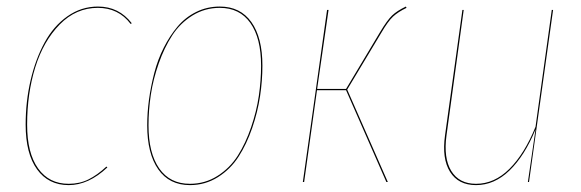

<svg xmlns="http://www.w3.org/2000/svg" viewBox="-20 -547 1747 577"><path d="M274.4 -527.3Q337.4 -527.3 376 -477.1L372.6 -475.1Q335.9 -523.4 273.9 -523.4Q208.5 -523.4 159.4 -473.4Q110.4 -423.3 85.9 -344.5Q61.5 -265.6 61.5 -172.4Q61.5 -86.9 94.5 -40.8Q127.4 5.4 186.5 5.4Q219.2 5.4 245.8 -7.8Q272.5 -21 299.8 -46.4L302.7 -43.9Q246.1 9.3 186.5 9.3Q125.5 9.3 91.3 -38.1Q57.1 -85.4 57.1 -172.4Q57.1 -242.2 72 -305.9Q86.9 -369.6 114 -419.2Q141.1 -468.8 182.6 -498Q224.1 -527.3 274.4 -527.3Z M550.8 9.3Q488.8 9.3 455.6 -38.1Q422.4 -85.4 422.4 -170.4Q422.4 -208 427.7 -247.6Q433.1 -287.1 443.6 -327.6Q454.1 -368.2 472.2 -403.8Q490.2 -439.5 513.7 -467.3Q537.1 -495.1 569.8 -511.2Q602.5 -527.3 640.6 -527.3Q702.1 -527.3 735.4 -480.7Q768.6 -434.1 768.6 -349.6Q768.6 -304.7 761.5 -257.6Q754.4 -210.4 737.8 -162.1Q721.2 -113.8 697 -76.2Q672.9 -38.6 634.8 -14.6Q596.7 9.3 550.8 9.3ZM550.8 5.4Q596.2 5.4 633.5 -18.3Q670.9 -42 694.6 -79.3Q718.3 -116.7 734.6 -164.6Q751 -212.4 757.8 -258.8Q764.6 -305.2 764.6 -349.6Q764.6 -432.6 732.4 -478Q700.2 -523.4 640.6 -523.4Q595.7 -523.4 558.6 -500.5Q521.5 -477.5 497.6 -440.7Q473.6 -403.8 457 -356.4Q440.4 -309.1 433.3 -262.5Q426.3 -215.8 426.3 -170.4Q426.3 -86.9 458.5 -40.8Q490.7 5.4 550.8 5.4Z M1199.7 -527.3 1201.7 -523.4Q1176.3 -511.2 1161.1 -497.1Q1146 -482.9 1126 -448.7L1023.4 -277.8L1145.5 0H1141.1L1020 -275.9H932.6L894 0H890.1L962.9 -517.1H967.3L933.1 -279.8H1020L1122.6 -451.2Q1143.6 -486.3 1158.4 -500.5Q1173.3 -514.6 1199.7 -527.3Z M1410.6 9.3Q1357.4 9.3 1332.5 -30.5Q1307.6 -70.3 1317.4 -140.1L1369.6 -517.1H1373.5L1321.8 -140.1Q1312.5 -71.8 1336.2 -33.2Q1359.9 5.4 1410.6 5.4Q1465.8 5.4 1511 -39.6Q1556.2 -84.5 1589.4 -166L1638.2 -517.1H1642.1L1569.8 0H1566.4L1589.4 -158.2Q1556.6 -78.6 1511.2 -34.7Q1465.8 9.3 1410.6 9.3Z"/></svg>

Font: Fira Sans Compressed Four
Style: Italic
Weight: 100
Width: 3
Italic angle: -8°
Designer: Carrois Corporate & Edenspiekermann AG
Foundry: Carrois Corporate GbR & Edenspiekermann AG
Version: Version 4.203;PS 004.203;hotconv 1.0.88;makeotf.lib2.5.64775